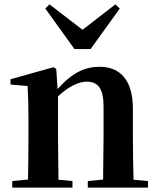

<svg xmlns="http://www.w3.org/2000/svg" viewBox="-20 -857 725 877"><path d="M206 -837 187 -818 320 -633H394L527 -818L507 -837L357 -721ZM450 0H656V-30L590 -36C588 -93 587 -177 587 -235V-361C587 -493 527 -552 435 -552C369 -552 310 -526 243 -450L237 -542L224 -550L28 -495V-471L106 -464C109 -415 110 -376 110 -310V-235C110 -180 109 -94 108 -37L36 -30V0H311V-30L247 -36L245 -235V-417C295 -464 342 -484 376 -484C427 -484 453 -454 453 -370V-235L451 -37L381 -30V0Z"/></svg>

Font: GenRyuMin2 TW B
Style: Regular
Weight: 700
Version: Version 2.100;PS 2.1;hotconv 16.6.51;makeotf.lib2.5.65220 DE